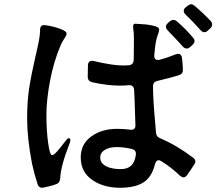

<svg xmlns="http://www.w3.org/2000/svg" viewBox="-20 -872 1040 906"><path d="M882 -852Q889 -852 899 -844Q937 -812 974 -773Q981 -766 981 -756Q981 -747 973 -739L960 -727Q953 -720 945 -720Q935 -720 926 -730Q887 -774 856 -803Q847 -812 847 -821Q847 -830 856 -837L866 -845Q875 -852 882 -852ZM861 -643Q851 -643 842 -653Q823 -675 771 -729Q763 -737 763 -746Q763 -754 772 -763L782 -772Q790 -778 798 -778Q807 -778 815 -771Q857 -735 891 -694Q898 -686 898 -678Q898 -669 889 -661L876 -649Q869 -643 861 -643ZM702 -466Q702 -405 712 -295L716 -247Q717 -227 735 -220Q813 -187 891 -128Q902 -120 902 -110Q902 -103 896 -95L883 -75Q879 -69 874 -62Q869 -55 863 -46Q855 -35 846 -35Q839 -35 829 -43Q790 -81 742 -111Q734 -116 729 -116Q716 -116 711 -96Q696 -36 656.5 -11Q617 14 546 14Q468 14 414.5 -23.5Q361 -61 361 -129Q361 -192 410.5 -228Q460 -264 532 -264Q567 -264 594 -260Q606 -258 613 -264Q620 -270 619 -282L617 -341Q615 -415 613 -447Q611 -472 587 -470Q573 -468 545 -468Q486 -468 415 -484Q394 -489 394 -510Q394 -544 395 -563Q395 -576 402.5 -581.5Q410 -587 422 -584Q512 -563 559 -563Q578 -563 588 -564Q609 -566 611 -588L612 -686Q612 -717 609 -734Q608 -738 608 -746Q608 -760 618 -760L635 -759Q669 -758 700 -751.5Q731 -745 731 -733Q731 -724 726 -711Q719 -695 715 -671Q712 -655 708 -612Q707 -601 711.5 -595Q716 -589 725 -589Q731 -589 734 -590Q771 -600 810 -616Q818 -618 820 -618Q836 -618 839 -598Q843 -560 843 -541Q843 -523 824 -517Q793 -507 722 -490Q702 -485 702 -466ZM309 -219Q312 -216 312 -211Q312 -205 308 -194Q267 -91 264 -30Q262 -8 245 -3Q222 6 186 13Q183 14 179 14Q162 14 157 -4Q142 -50 131 -100Q108 -221 108 -312Q108 -393 117.5 -455Q127 -517 147 -604L152 -625Q159 -656 163.5 -679.5Q168 -703 169 -723V-730Q169 -757 194 -753Q233 -748 266 -735Q294 -725 294 -714Q294 -704 284 -691Q272 -672 267 -660Q234 -584 216.5 -492.5Q199 -401 199 -330Q199 -256 207 -198.5Q215 -141 225 -140Q234 -140 249.5 -157.5Q265 -175 287 -204Q301 -224 309 -219ZM621 -141Q624 -164 602 -169Q565 -178 530 -178Q497 -178 475 -165Q453 -152 453 -128Q453 -103 479 -88.5Q505 -74 550 -74Q581 -74 598.5 -90Q616 -106 621 -141Z"/></svg>

Font: Shippori Gochic B2 Bold
Style: Regular
Weight: 700
Designer: FONTDASU
Foundry: FONTDASU / Google Inc. / but / Adobe
Version: Version 1.130